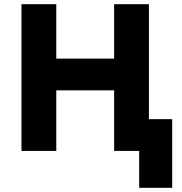

<svg xmlns="http://www.w3.org/2000/svg" viewBox="-20 -720 868 916"><path d="M644 176V0H586.5V-151.5H801.5V176ZM82.5 0V-700H248.5V-440.5H524.5V-700H690.5V0H524.5V-289H248.5V0Z"/></svg>

Font: Geologica Cursive
Style: Bold
Weight: 700
Designer: Sindre Bremnes, Frode Helland
Foundry: Monokrom Skriftforlag AS
Version: Version 1.010;gftools[0.9.28]